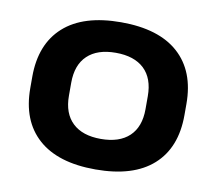

<svg xmlns="http://www.w3.org/2000/svg" viewBox="-63 -574 748 663"><g transform="rotate(10 311.0 -243.0)"><path d="M311 15Q179 15 110 -46.8Q41 -108.5 41 -223V-262.5Q41 -377 110 -439Q179 -501 311 -501Q443.5 -501 512.5 -439Q581.5 -377 581.5 -262.5V-223Q581.5 -108.5 512.5 -46.8Q443.5 15 311 15ZM311 -92Q376 -92 410.8 -125Q445.5 -158 445.5 -220V-265.5Q445.5 -328 410.8 -361Q376 -394 311 -394Q246.5 -394 211.8 -361Q177 -328 177 -265.5V-220Q177 -158 211.8 -125Q246.5 -92 311 -92Z"/></g></svg>

Font: AnekLatin_SemiExpandedSemiBold
Style: Regular
Weight: 600
Width: 6
Designer: Yesha Goshar
Foundry: Ek Type
Version: Version 1.003